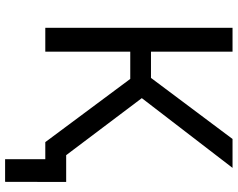

<svg xmlns="http://www.w3.org/2000/svg" viewBox="-109 -659 924 746"><g transform="rotate(90 353.0 -286.0)"><path d="M87.9 0V-727.5H180.7V-410.6H282.7L520 -727.5H632.3L361.3 -375L644 0H532.2L286.6 -330.1H180.7V0ZM598.6 156.2V0H562V-81.1H687L686.5 156.2Z"/></g></svg>

Font: Inter-Regular
Style: Regular
Weight: 400
Designer: Rasmus Andersson
Foundry: rsms
Version: Version 4.000;git-a52131595